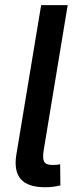

<svg xmlns="http://www.w3.org/2000/svg" viewBox="-20 -748 317 770"><path d="M161.6 2.9Q91.3 2.9 63.2 -29.8Q35.2 -62.5 45.4 -127L145 -727.5H251.5L155.3 -146Q149.9 -113.3 157 -99.9Q164.1 -86.4 190.4 -86.4Q201.7 -86.4 208.7 -87.2Q215.8 -87.9 221.2 -89.4L222.2 -4.4Q210.9 -1.5 195.1 0.7Q179.2 2.9 161.6 2.9Z"/></svg>

Font: Inter 18pt Medium
Style: Italic
Weight: 500
Italic angle: -9.3988°
Designer: Rasmus Andersson
Foundry: rsms
Version: Version 4.001;git-66647c0bb